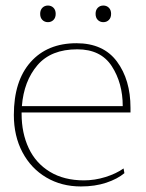

<svg xmlns="http://www.w3.org/2000/svg" viewBox="-20 -663 526 693"><path d="M125 -613Q125 -627 133 -635Q141 -643 153 -643Q165 -643 173 -635Q181 -627 181 -613Q181 -599 173 -591Q165 -583 153 -583Q141 -583 133 -591Q125 -599 125 -613ZM325 -613Q325 -627 333 -635Q341 -643 353 -643Q365 -643 373 -635Q381 -627 381 -613Q381 -599 373 -591Q365 -583 353 -583Q341 -583 333 -591Q325 -599 325 -613ZM58 -257V-252Q58 -183 83.5 -128.5Q109 -74 160 -43Q211 -12 283 -12Q322 -12 360.5 -24Q399 -36 426 -55L429 -38Q404 -17 363.5 -3.5Q323 10 272 10Q202 10 147 -22.5Q92 -55 61 -113.5Q30 -172 30 -248Q30 -371 90.5 -439Q151 -507 256 -507Q353 -507 402 -441Q451 -375 451 -274V-257ZM59 -280H423Q423 -363 383.5 -424Q344 -485 259 -485Q164 -485 115 -427.5Q66 -370 59 -280Z"/></svg>

Font: Trirong Thin
Style: Regular
Weight: 250
Designer: Katatrad Team
Foundry: CadsonDemak
Version: Version 1.001